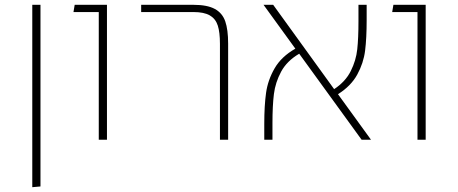

<svg xmlns="http://www.w3.org/2000/svg" viewBox="-20 -580 1900 797"><path d="M114 -560H148V194L114 197Z M390 -530H285L290 -560H424V0H390Z M893 -398Q893 -446 884 -474Q875 -502 851 -516Q827 -530 783 -530H566V-560H783Q840 -560 871.5 -543Q903 -526 915 -491.5Q927 -457 927 -399V0H893Z M1481 0 1222 -357Q1171 -327 1147 -282.5Q1123 -238 1117 -189.5Q1111 -141 1111 -69V0H1077V-65Q1077 -142 1084.5 -195Q1092 -248 1120 -296.5Q1148 -345 1206 -378L1074 -560H1114L1367 -210Q1414 -241 1436 -285Q1458 -329 1463 -375.5Q1468 -422 1468 -492V-560H1502V-497Q1502 -421 1495.5 -369.5Q1489 -318 1463 -270.5Q1437 -223 1383 -189L1520 0Z M1713 -530H1608L1613 -560H1747V0H1713Z"/></svg>

Font: FiraGO UltraLight
Style: Regular
Weight: 200
Designer: bBox Type
Foundry: bBox Type GmbH
Version: Version 1.001